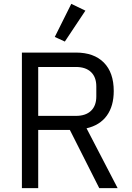

<svg xmlns="http://www.w3.org/2000/svg" viewBox="-20 -969 680 989"><path d="M176.8 0V-299.8H339.8L491.2 0H585.9L425.8 -308.1Q494.1 -323.7 530 -373Q565.9 -422.4 565.9 -500Q565.9 -595.2 514.9 -646.7Q463.9 -698.2 371.1 -698.2H92.8V0ZM371.1 -372.1H176.8V-624H371.1Q421.4 -624 448.7 -597.9Q476.1 -571.8 476.1 -523.9V-472.2Q476.1 -424.3 448.7 -398.2Q421.4 -372.1 371.1 -372.1ZM314 -754.9 419.9 -914.1 347.2 -949.2 262.2 -778.8Z"/></svg>

Font: Plexus Sans
Style: Regular
Weight: 400
Version: Version 2.001;PS 002.001;hotconv 1.0.70;makeotf.lib2.5.58329